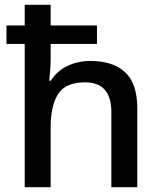

<svg xmlns="http://www.w3.org/2000/svg" viewBox="-20 -780 671 800"><path d="M191 -760V-674H384V-597H191V-536Q191 -510 189 -485Q187 -460 185 -444H192Q218 -485 261.5 -505.5Q305 -526 357 -526Q451 -526 501.5 -479Q552 -432 552 -328V0H444V-312Q444 -437 335 -437Q253 -437 222 -388Q191 -339 191 -248V0H83V-597H7V-674H83V-760Z"/></svg>

Font: Noto Sans Sora Sompeng Medium
Style: Regular
Weight: 500
Designer: Monotype Design Team. David Williams.
Foundry: Monotype Imaging Inc.
Version: Version 2.101; ttfautohint (v1.8.4.7-5d5b)